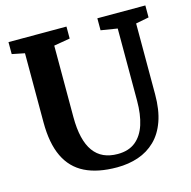

<svg xmlns="http://www.w3.org/2000/svg" viewBox="-109 -851 961 967"><g transform="rotate(-15 371.5 -367.5)"><path d="M384.9 8Q284.3 8 217.8 -25.1Q151.2 -58.2 118 -127.9Q84.7 -197.6 84.7 -306.6V-667.3L18.9 -680.5V-743H321.2V-680.5L237 -666.2V-293.9Q237 -233 247.8 -188.2Q258.5 -143.4 279.8 -114Q301.1 -84.6 332.5 -70.3Q363.9 -56.1 405.4 -56.1Q462.4 -56.1 498.3 -85Q534.2 -114 551.2 -166.4Q568.1 -218.9 568.1 -290V-666.7L482.2 -680.5V-743H732.5V-680.5L664.2 -667.3V-298Q664.2 -216.5 643.5 -158.4Q622.9 -100.4 585 -63.6Q547.2 -26.8 496.2 -9.4Q445.2 8 384.9 8Z"/></g></svg>

Font: Merriweather Light
Style: Regular
Weight: 300
Designer: Eben Sorkin
Foundry: Eben Sorkin
Version: Version 2.100